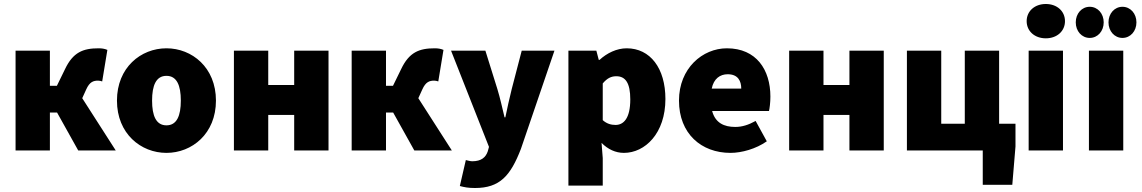

<svg xmlns="http://www.w3.org/2000/svg" viewBox="-20 -754 5720 962"><path d="M58 0H230V-190H266L372 0H560L392 -262L412 -306C429 -344 448 -350 472 -350C479 -350 486 -348 492 -346L518 -504C504 -510 490 -512 474 -512C396 -512 346 -492 306 -408L265 -324H230V-500H58Z M814 12C942 12 1062 -84 1062 -250C1062 -416 942 -512 814 -512C686 -512 566 -416 566 -250C566 -84 686 12 814 12ZM814 -126C762 -126 742 -174 742 -250C742 -326 762 -374 814 -374C866 -374 886 -326 886 -250C886 -174 866 -126 814 -126Z M1152 0H1324V-178H1454V0H1626V-500H1454V-328H1324V-500H1152Z M1742 0H1914V-190H1950L2056 0H2244L2076 -262L2096 -306C2113 -344 2132 -350 2156 -350C2163 -350 2170 -348 2176 -346L2202 -504C2188 -510 2174 -512 2158 -512C2080 -512 2030 -492 1990 -408L1949 -324H1914V-500H1742Z M2360 188C2484 188 2538 127 2590 -8L2758 -500H2594L2544 -308C2532 -260 2522 -214 2512 -166H2508C2496 -216 2486 -262 2472 -308L2412 -500H2240L2430 -18L2424 4C2414 34 2392 54 2346 54C2336 54 2323 50 2314 48L2284 178C2306 184 2326 188 2360 188Z M2828 176H3000V38L2994 -38C3026 -6 3064 12 3106 12C3212 12 3314 -86 3314 -258C3314 -412 3238 -512 3120 -512C3070 -512 3021 -488 2984 -454H2980L2968 -500H2828ZM3064 -128C3042 -128 3020 -134 3000 -152V-336C3022 -362 3042 -372 3068 -372C3114 -372 3138 -338 3138 -256C3138 -160 3104 -128 3064 -128Z M3640 12C3696 12 3768 -8 3822 -46L3766 -148C3730 -128 3698 -118 3664 -118C3608 -118 3564 -138 3548 -198H3833C3836 -210 3840 -240 3840 -270C3840 -404 3770 -512 3622 -512C3500 -512 3382 -412 3382 -250C3382 -84 3494 12 3640 12ZM3546 -310C3556 -360 3588 -382 3626 -382C3678 -382 3694 -348 3694 -310Z M3934 0H4106V-178H4236V0H4408V-500H4236V-328H4106V-500H3934Z M4524 0H4904V172H5052L5068 -20V-134H4986V-500H4814V-134H4696V-500H4524Z M5134 0H5306V-500H5134ZM5220 -562C5276 -562 5316 -598 5316 -648C5316 -698 5276 -734 5220 -734C5164 -734 5124 -698 5124 -648C5124 -598 5164 -562 5220 -562Z M5440 -564C5480 -564 5510 -598 5510 -642C5510 -686 5480 -720 5440 -720C5400 -720 5370 -686 5370 -642C5370 -598 5400 -564 5440 -564ZM5604 -564C5644 -564 5674 -598 5674 -642C5674 -686 5644 -720 5604 -720C5564 -720 5534 -686 5534 -642C5534 -598 5564 -564 5604 -564ZM5436 0H5608V-500H5436Z"/></svg>

Font: Giro Sans Black
Style: Regular
Weight: 900
Designer: Paul D. Hunt
Foundry: Adobe Systems Incorporated
Version: Version 1.000;PS 1.0;hotconv 1.0.88;makeotf.lib2.5.647800